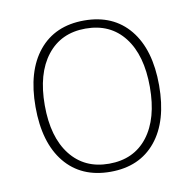

<svg xmlns="http://www.w3.org/2000/svg" viewBox="-65 -578 663 655"><g transform="rotate(-10 267.0 -250.0)"><path d="M267 12Q166 12 109.5 -57Q53 -126 53 -250Q53 -374 109.5 -443Q166 -512 267 -512Q368 -512 424.5 -443Q481 -374 481 -250Q481 -126 424.5 -57Q368 12 267 12ZM267 -16Q353 -16 401 -78Q449 -140 449 -250Q449 -360 401 -422Q353 -484 267 -484Q182 -484 133.5 -422Q85 -360 85 -250Q85 -140 133.5 -78Q182 -16 267 -16Z"/></g></svg>

Font: Arima Thin Thin
Style: Regular
Weight: 250
Version: Version 1.100